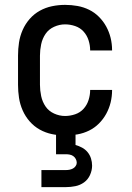

<svg xmlns="http://www.w3.org/2000/svg" viewBox="-20 -548 540 788"><path d="M247 8Q220 8 193.5 2.5Q167 -3 143.5 -16Q120 -29 102 -49.5Q84 -70 73 -95Q62 -120 58 -146.5Q54 -173 54 -200V-320Q54 -347 58 -373.5Q62 -400 73 -425Q84 -450 102 -470.5Q120 -491 143.5 -504Q167 -517 193.5 -522.5Q220 -528 247 -528Q273 -528 298 -523.5Q323 -519 345.5 -508Q368 -497 386 -479Q404 -461 416 -439Q428 -417 434 -392.5Q440 -368 440 -342V-341H350V-342Q350 -362 343.5 -382.5Q337 -403 323 -418.5Q309 -434 288.5 -441Q268 -448 247 -448Q224 -448 202 -438Q180 -428 167 -409Q154 -390 149 -366.5Q144 -343 144 -320V-200Q144 -177 149 -153.5Q154 -130 167 -111Q180 -92 202 -82Q224 -72 247 -72Q268 -72 288.5 -79Q309 -86 323 -101.5Q337 -117 343.5 -137.5Q350 -158 350 -178V-179H440V-178Q440 -152 434 -127.5Q428 -103 416 -81Q404 -59 386 -41Q368 -23 345.5 -12Q323 -1 298 3.5Q273 8 247 8ZM150 220V150H250Q258 150 265.5 148.5Q273 147 279.5 143.5Q286 140 290.5 133.5Q295 127 295 120Q295 112 291 104.5Q287 97 280.5 92.5Q274 88 266 86.5Q258 85 250 85H210V-72H290V47Q304 51 317 58Q330 65 339.5 76.5Q349 88 353.5 102.5Q358 117 358 132Q358 151 349.5 170Q341 189 325 200.5Q309 212 289.5 216Q270 220 250 220Z"/></svg>

Font: Iosevka SS10 Medium
Style: Regular
Weight: 500
Monospace: yes
Designer: Belleve Invis
Foundry: Belleve Invis
Version: Version 28.0.6; ttfautohint (v1.8.4)